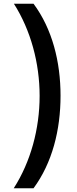

<svg xmlns="http://www.w3.org/2000/svg" viewBox="-20 -852 414 1037"><path d="M54 165H161C262 28 307 -149 307 -335C307 -519 262 -696 161 -832H55C146 -689 194 -511 194 -334C194 -157 146 22 54 165Z"/></svg>

Font: Noto Sans Gurmukhi SemiBold
Style: Regular
Weight: 600
Designer: Jelle Bosma - Monotype Design Team
Foundry: Monotype Imaging Inc.
Version: Version 2.004